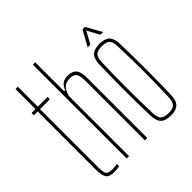

<svg xmlns="http://www.w3.org/2000/svg" viewBox="-203 -976 1157 1157"><g transform="rotate(-45 375.5 -397.5)"><path d="M132 5Q87 5 74 -16Q61 -37 61 -85V-580H29V-600H62V-770H82V-600H165V-580H81V-85Q81 -44 89.5 -29.5Q98 -15 134 -15Q150 -15 157.2 -16Q164.5 -17 175 -19V0Q165.5 2 154.5 3.5Q143.5 5 132 5Z M240 0V-800H260V-553H268Q279.5 -581 296.5 -593Q313.5 -605 341 -605Q380 -605 397.5 -584Q415 -563 415 -514V0H395V-514Q395 -552.5 382.2 -568.8Q369.5 -585 341 -585Q308 -585 289.2 -568.8Q270.5 -552.5 260 -514V0Z M612 5Q580.5 5 561.5 -4.2Q542.5 -13.5 533.8 -33.2Q525 -53 524 -85Q522.5 -138.5 521.8 -192.2Q521 -246 521 -299.5Q521 -353 521.8 -406.8Q522.5 -460.5 524 -514Q525 -546.5 533.8 -566.5Q542.5 -586.5 561.5 -595.8Q580.5 -605 612 -605Q643.5 -605 662.5 -595.8Q681.5 -586.5 690.2 -566.5Q699 -546.5 700 -514Q701.5 -460.5 702.2 -406.8Q703 -353 703 -299.5Q703 -246 702.2 -192.2Q701.5 -138.5 700 -85Q699 -53 690.2 -33.2Q681.5 -13.5 662.5 -4.2Q643.5 5 612 5ZM612 -15Q648 -15 663.2 -29.5Q678.5 -44 680 -85Q682 -148.5 683 -200Q684 -251.5 684 -299.5Q684 -347.5 683 -399Q682 -450.5 680 -514Q678.5 -556 663.8 -570.5Q649 -585 612 -585Q575.5 -585 560.5 -570.5Q545.5 -556 544 -514Q542 -450.5 541.2 -399Q540.5 -347.5 540.5 -299.5Q540.5 -251.5 541.2 -200Q542 -148.5 544 -85Q545.5 -44 560.8 -29.5Q576 -15 612 -15ZM547 -640 602 -739H623L678 -640H655L613 -718L570 -640Z"/></g></svg>

Font: Big Shoulders Thin
Style: Regular
Weight: 100
Designer: Patric King
Foundry: XO Type Co
Version: Version 2.002